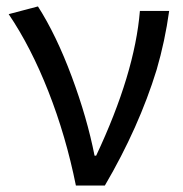

<svg xmlns="http://www.w3.org/2000/svg" viewBox="-20 -577 568 597"><path d="M7 -533 98 -557Q155 -468 203 -339Q251 -210 274 -93H279Q399 -348 415 -543H506Q493 -449 467 -360Q412 -181 306 0H216Q185 -154 130.5 -292.5Q76 -431 7 -533Z"/></svg>

Font: Merged Yaku Han JP
Style: Regular
Weight: 400
Designer: Ryoko NISHIZUKA 西塚涼子 (kana, bopomofo & ideographs); Paul D. Hunt (Latin, Greek & Cyrillic); Sandoll Communications 산돌커뮤니
Foundry: Adobe
Version: Version 2.004